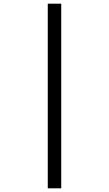

<svg xmlns="http://www.w3.org/2000/svg" viewBox="-20 -780 591 1041"><path d="M239 -760H312V241H239Z"/></svg>

Font: lguzrati15
Style: Book
Weight: 400
Designer: Jelle Bosma - Monotype Design Team, Universal Thirst
Foundry: Monotype Imaging Inc.
Version: Version 2.106